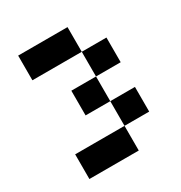

<svg xmlns="http://www.w3.org/2000/svg" viewBox="-162 -802 870 921"><g transform="rotate(-30 273.5 -342.0)"><path d="M68.4 -546.9V-683.6H341.8V-546.9ZM68.4 0V-136.7H341.8V0ZM478.5 -136.7H341.8V-273.4H478.5ZM341.8 -273.4H205.1V-410.2H341.8ZM478.5 -410.2H341.8V-546.9H478.5Z"/></g></svg>

Font: DatCub
Style: Bold
Weight: 700
Designer: GGBot
Version: 1.00